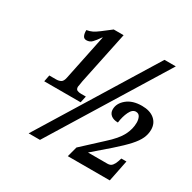

<svg xmlns="http://www.w3.org/2000/svg" viewBox="-159 -880 1044 1042"><g transform="rotate(30 363.5 -359.0)"><path d="M79 -287 87 -328H130Q146 -328 158.5 -334.5Q171 -341 176 -366L235 -651H233Q214 -623 200 -608.5Q186 -594 165 -594Q149 -594 143 -608.5Q137 -623 138 -642Q157 -645 172.5 -652.5Q188 -660 209 -676Q230 -692 265 -719H327L258 -389Q257 -379 255 -369.5Q253 -360 252 -353Q252 -337 262 -332.5Q272 -328 286 -328H316L307 -287ZM147 0 586 -714H657L218 0ZM393 1 410 -63 529 -173Q585 -223 605.5 -263Q626 -303 626 -343Q626 -363 618.5 -378Q611 -393 593 -393Q571 -393 556.5 -363Q542 -333 537 -293Q509 -293 493 -306Q477 -319 477 -341Q477 -379 512 -408Q547 -437 606 -437Q656 -437 684.5 -413Q713 -389 713 -349Q713 -321 701 -294.5Q689 -268 660.5 -236.5Q632 -205 582 -161L478 -71H600Q619 -71 629 -83.5Q639 -96 644 -112L651 -133H683L656 1Z"/></g></svg>

Font: Noto Serif ExtraCondensed
Style: Bold Italic
Weight: 700
Width: 2
Italic angle: -12°
Designer: Monotype Design Team
Foundry: Monotype Imaging Inc.
Version: Version 2.013; ttfautohint (v1.8.4.7-5d5b)